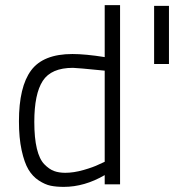

<svg xmlns="http://www.w3.org/2000/svg" viewBox="-20 -720 763 750"><path d="M449 -700V0H389V-36Q310 10 229 10Q200 10 178 5.5Q156 1 131.5 -15Q107 -31 91 -58Q75 -85 64.5 -133Q54 -181 54 -246Q54 -381 101.5 -445Q149 -509 263 -509Q313 -509 389 -497V-700ZM235 -45Q268 -45 306.5 -56Q345 -67 367 -78L389 -88V-444Q279 -455 265 -455Q180 -455 147 -404Q114 -353 114 -244Q114 -181 124 -139.5Q134 -98 153 -78.5Q172 -59 191 -52Q210 -45 235 -45ZM640 -697V-470H582V-697Z"/></svg>

Font: TitilliumText22L Lt
Style: Thin
Weight: 300
Designer: Campivisivi
Foundry: Campivisivi
Version: 1.000